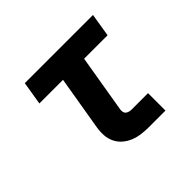

<svg xmlns="http://www.w3.org/2000/svg" viewBox="-128 -693 856 856"><g transform="rotate(-45 300.0 -265.0)"><path d="M369 0Q346 0 322.5 -3Q299 -6 278 -14.5Q257 -23 240 -37.5Q223 -52 213 -72.5Q203 -93 201.5 -116.5Q200 -140 204 -164L247 -420H98L116 -530H546L528 -420H380L334 -146Q333 -138 334.5 -130.5Q336 -123 341.5 -118.5Q347 -114 354.5 -112Q362 -110 369 -110H473V0Z"/></g></svg>

Font: Iosevka Slab XBdEx
Style: Italic
Weight: 800
Width: 7
Italic angle: -9°
Monospace: yes
Designer: Belleve Invis
Foundry: Belleve Invis
Version: Version 11.1.1; ttfautohint (v1.8.3)